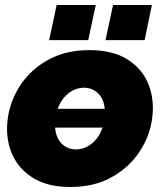

<svg xmlns="http://www.w3.org/2000/svg" viewBox="-20 -736 654 766"><path d="M261 10Q167 10 108 -28.5Q49 -67 25 -129Q1 -191 11 -263Q21 -336 62.5 -398Q104 -460 173.5 -498Q243 -536 337 -536Q431 -536 490 -498Q549 -460 573 -398Q597 -336 587 -263Q577 -191 535.5 -129Q494 -67 424.5 -28.5Q355 10 261 10ZM315 -386Q282 -386 253.5 -364Q225 -342 210 -302H398Q394 -342 371 -364Q348 -386 315 -386ZM283 -140Q317 -140 346 -163Q375 -186 389 -227H200Q203 -186 226 -163Q249 -140 283 -140ZM176 -576 206 -716H362L332 -576ZM401 -576 431 -716H586L557 -576Z"/></svg>

Font: Raleway Black
Style: Italic
Weight: 900
Italic angle: -12°
Designer: Matt McInerney, Pablo Impallari, Rodrigo Fuenzalida
Foundry: Matt McInerney, Pablo Impallari, Rodrigo Fuenzalida
Version: Version 4.101;RELEASE